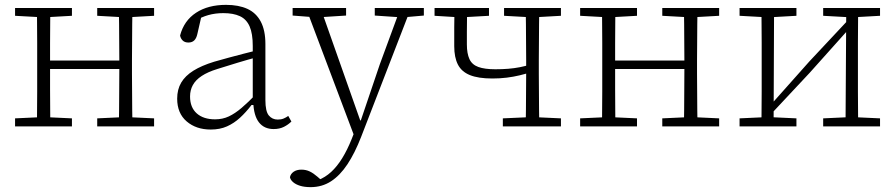

<svg xmlns="http://www.w3.org/2000/svg" viewBox="-20 -520 3683 790"><path d="M132 0Q132 -30 132.5 -67Q133 -104 133 -143Q133 -182 133 -216V-271Q133 -306 133 -344.5Q133 -383 132.5 -420.5Q132 -458 132 -487H187Q187 -458 186.5 -420Q186 -382 186 -342Q186 -302 186 -264V-242Q186 -196 186 -151.5Q186 -107 186.5 -68.5Q187 -30 187 0ZM469 0Q470 -30 470 -68.5Q470 -107 470.5 -151Q471 -195 471 -242V-264Q471 -302 470.5 -342Q470 -382 470 -420Q470 -458 469 -487H525Q524 -458 524 -420.5Q524 -383 523.5 -344.5Q523 -306 523 -271V-216Q523 -182 523.5 -143Q524 -104 524 -67Q524 -30 525 0ZM42 0V-33L151 -38H169L276 -33V0ZM42 -455V-487H276V-455L169 -449H151ZM380 0V-33L488 -38H507L614 -33V0ZM380 -455V-487H614V-455L507 -449H488ZM165 -236V-271H491V-236Z M847 13Q787 13 748 -20.5Q709 -54 709 -114Q709 -152 725.5 -180Q742 -208 775.5 -229Q809 -250 861 -266Q892 -275 922 -283Q952 -291 982.5 -299Q1013 -307 1042 -314V-286Q1001 -275 958 -262Q915 -249 874 -236Q835 -224 810 -207.5Q785 -191 773.5 -170Q762 -149 762 -123Q762 -78 789.5 -53.5Q817 -29 865 -29Q896 -29 921.5 -41Q947 -53 974 -76Q1001 -99 1034 -133L1037 -88H1015Q992 -58 967.5 -35.5Q943 -13 914 0Q885 13 847 13ZM1106 11Q1067 11 1045.5 -16.5Q1024 -44 1022 -100L1020 -102V-331Q1020 -382 1007 -411.5Q994 -441 967 -453.5Q940 -466 899 -466Q866 -466 837.5 -458Q809 -450 783 -434L811 -463L792 -380Q788 -362 779 -353.5Q770 -345 755 -345Q740 -345 731.5 -353.5Q723 -362 721 -374Q737 -435 786.5 -467.5Q836 -500 910 -500Q962 -500 998 -483.5Q1034 -467 1053 -431Q1072 -395 1072 -339V-108Q1072 -62 1086 -45Q1100 -28 1123 -28Q1137 -28 1147.5 -32.5Q1158 -37 1166 -43L1179 -20Q1166 -7 1148 2Q1130 11 1106 11Z M1258 250Q1233 250 1215 244.5Q1197 239 1186 229.5Q1175 220 1173 209Q1176 195 1188.5 186.5Q1201 178 1220 178Q1239 178 1254.5 185.5Q1270 193 1286 207L1310 228L1285 229L1289 221Q1318 210 1342.5 187.5Q1367 165 1388 131Q1409 97 1427 52L1447 1L1457 -2L1543 -256L1628 -487H1671L1466 43Q1440 110 1409.5 156Q1379 202 1342 226Q1305 250 1258 250ZM1441 49 1239 -487H1299L1462 -25L1479 -18ZM1184 -456V-487H1404V-456L1295 -449H1275ZM1522 -456V-487H1724V-456L1644 -449H1625Z M2006 -197Q1948 -197 1913.5 -211Q1879 -225 1864 -254.5Q1849 -284 1849 -330Q1849 -369 1849 -408.5Q1849 -448 1850 -487H1902Q1902 -462 1901.5 -437.5Q1901 -413 1901 -388.5Q1901 -364 1901 -337Q1901 -300 1911.5 -277Q1922 -254 1948 -244.5Q1974 -235 2018 -235Q2046 -235 2071 -237Q2096 -239 2119 -243.5Q2142 -248 2164 -255V-223Q2143 -216 2118 -210Q2093 -204 2065 -200.5Q2037 -197 2006 -197ZM2143 0Q2144 -30 2144 -67.5Q2144 -105 2144.5 -144.5Q2145 -184 2145 -220V-271Q2145 -306 2144.5 -344.5Q2144 -383 2144 -420.5Q2144 -458 2143 -487H2199Q2198 -458 2198 -420.5Q2198 -383 2197.5 -344.5Q2197 -306 2197 -271V-216Q2197 -182 2197.5 -143Q2198 -104 2198 -67Q2198 -30 2199 0ZM1768 -455V-487H1992V-455L1885 -449H1866ZM2049 0V-33L2161 -38H2180L2288 -33V0ZM2054 -455V-487H2288V-455L2181 -449H2162Z M2457 0Q2457 -30 2457.5 -67Q2458 -104 2458 -143Q2458 -182 2458 -216V-271Q2458 -306 2458 -344.5Q2458 -383 2457.5 -420.5Q2457 -458 2457 -487H2512Q2512 -458 2511.5 -420Q2511 -382 2511 -342Q2511 -302 2511 -264V-242Q2511 -196 2511 -151.5Q2511 -107 2511.5 -68.5Q2512 -30 2512 0ZM2794 0Q2795 -30 2795 -68.5Q2795 -107 2795.5 -151Q2796 -195 2796 -242V-264Q2796 -302 2795.5 -342Q2795 -382 2795 -420Q2795 -458 2794 -487H2850Q2849 -458 2849 -420.5Q2849 -383 2848.5 -344.5Q2848 -306 2848 -271V-216Q2848 -182 2848.5 -143Q2849 -104 2849 -67Q2849 -30 2850 0ZM2367 0V-33L2476 -38H2494L2601 -33V0ZM2367 -455V-487H2601V-455L2494 -449H2476ZM2705 0V-33L2813 -38H2832L2939 -33V0ZM2705 -455V-487H2939V-455L2832 -449H2813ZM2490 -236V-271H2816V-236Z M3023 0V-33L3131 -38H3150L3257 -33V0ZM3367 0V-33L3475 -38H3493L3601 -33V0ZM3113 0Q3113 -30 3113.5 -67Q3114 -104 3114 -143Q3114 -182 3114 -216V-271Q3114 -306 3114 -344.5Q3114 -383 3113.5 -420.5Q3113 -458 3113 -487H3165L3163 0ZM3151 -49 3138 -86H3149L3310 -267L3472 -440L3484 -401H3473L3312 -221ZM3459 0 3462 -487H3511Q3511 -458 3510.5 -420.5Q3510 -383 3510 -344.5Q3510 -306 3510 -271V-216Q3510 -182 3510 -143Q3510 -104 3510.5 -67Q3511 -30 3511 0ZM3023 -455V-487H3257V-455L3150 -449H3132ZM3367 -455V-487H3601V-455L3493 -449H3475Z"/></svg>

Font: Source Serif 4 Light
Style: Regular
Weight: 300
Designer: Frank Grießhammer
Foundry: Adobe Systems Incorporated
Version: Version 4.004;hotconv 1.0.116;makeotfexe 2.5.65601